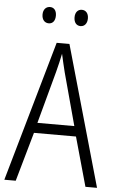

<svg xmlns="http://www.w3.org/2000/svg" viewBox="-60 -934 591 974"><g transform="rotate(5 236.0 -446.5)"><path d="M120 -852C120 -826 134 -810 155 -810C175 -810 188 -825 188 -852C188 -878 175 -893 155 -893C134 -893 120 -877 120 -852ZM283 -852C283 -826 296 -810 317 -810C337 -810 351 -826 351 -852C351 -878 337 -893 317 -893C297 -893 283 -878 283 -852ZM413 0H472L269 -715H204L0 0H58L129 -250H343ZM258 -568 330 -302H142L214 -568C222 -600 230 -631 236 -662C242 -632 251 -598 258 -568Z"/></g></svg>

Font: Noto Sans Gujarati Condensed Light
Style: Regular
Weight: 300
Width: 3
Designer: Jelle Bosma - Monotype Design Team, Universal Thirst
Foundry: Monotype Imaging Inc.
Version: Version 2.106